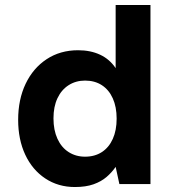

<svg xmlns="http://www.w3.org/2000/svg" viewBox="-20 -740 693 772"><path d="M281 12Q214 12 162 -22.5Q110 -57 81.5 -118Q53 -179 53 -258Q53 -340 83 -403Q113 -466 167.5 -502Q222 -538 294 -538Q344 -538 382.5 -520Q421 -502 445 -466V-720H585V0H460L445 -69Q430 -47 408.5 -28.5Q387 -10 356 1Q325 12 281 12ZM322 -110Q361 -110 389.5 -128.5Q418 -147 433.5 -181.5Q449 -216 449 -263Q449 -310 433.5 -344.5Q418 -379 389.5 -397.5Q361 -416 322 -416Q285 -416 256 -397.5Q227 -379 211 -345Q195 -311 195 -264Q195 -217 211 -182Q227 -147 256 -128.5Q285 -110 322 -110Z"/></svg>

Font: DM Sans 9pt ExtraBold
Style: Regular
Weight: 800
Version: Version 4.004;gftools[0.9.30]